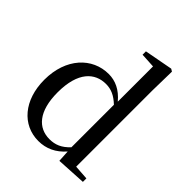

<svg xmlns="http://www.w3.org/2000/svg" viewBox="-226 -942 1090 1090"><g transform="rotate(45 318.5 -397.0)"><path d="M432 10 611 0V-28L523 -34V-647L526 -800L511 -809L340 -777V-750L429 -745V-462C385 -515 335 -537 282 -537C151 -537 46 -429 46 -255C46 -92 139 15 268 15C330 15 384 -10 428 -61ZM426 -93C388 -52 351 -37 305 -37C216 -37 150 -104 150 -258C150 -423 223 -486 311 -486C352 -486 387 -471 426 -434Z"/></g></svg>

Font: Noto Serif TC Medium
Style: Regular
Weight: 500
Designer: Ryoko NISHIZUKA 西塚涼子 (kana & ideographs); Frank Grießhammer (Latin, Greek & Cyrillic); Wenlong ZHANG 张文龙 (bopomofo); San
Foundry: Adobe
Version: Version 2.001;hotconv 1.1.0;makeotfexe 2.6.0